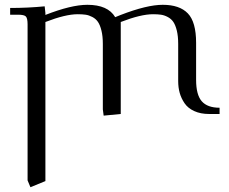

<svg xmlns="http://www.w3.org/2000/svg" viewBox="-20 -472 948 795"><path d="M22 -411.1V-439Q94.7 -439 165 -445.8L168 -418V-410.2Q274.9 -452.1 341.8 -452.1Q426.8 -452.1 457 -400.9L480 -410.2Q588.4 -452.1 653.8 -452.1Q723.6 -452.1 757.8 -416.5Q792 -380.9 792 -294.9V-141.1Q792 -79.6 815.4 -52.7Q838.9 -25.9 889.2 -25.9V0H846.2Q810.5 0 784.4 -12Q758.3 -23.9 744.4 -44.2Q730.5 -64.5 724.1 -87.2Q717.8 -109.9 717.8 -136.2V-290Q717.8 -322.3 712.2 -345.2Q706.5 -368.2 697.8 -381.1Q689 -394 674.6 -401.6Q660.2 -409.2 646.5 -411.1Q632.8 -413.1 613.8 -413.1Q563 -413.1 480 -380.9V0L409.2 6.8L405.8 -19V-290Q405.8 -322.3 400.1 -345.2Q394.5 -368.2 385.7 -381.1Q377 -394 362.5 -401.6Q348.1 -409.2 334.5 -411.1Q320.8 -413.1 301.8 -413.1Q251 -413.1 168 -380.9V277.8L106 303.2L94.2 274.9V-371.1Q94.2 -396 87.2 -403.6Q80.1 -411.1 55.2 -411.1Z"/></svg>

Font: Dihjauti S
Style: Regular
Weight: 400
Designer: T. Christopher White
Version: Version 3.0.0